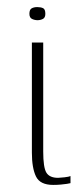

<svg xmlns="http://www.w3.org/2000/svg" viewBox="-20 -519 227 542"><path d="M130 3Q93 3 81.5 -21Q70 -45 70 -88V-399H102V-91Q102 -46 111 -31.5Q120 -17 144 -17Q149 -17 162 -18.5Q175 -20 179 -22V-2Q176 -1 169 0Q162 1 152 2Q142 3 130 3ZM86 -462Q78 -462 70.5 -465.5Q63 -469 63 -480Q63 -492 69.5 -495.5Q76 -499 85 -499Q95 -499 101.5 -496Q108 -493 108 -480Q108 -469 101 -465.5Q94 -462 86 -462Z"/></svg>

Font: Genos ExtraLight
Style: Regular
Weight: 250
Designer: Robert E. Leuschke
Foundry: Robert E. Leuschke
Version: Version 1.010